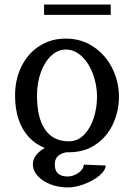

<svg xmlns="http://www.w3.org/2000/svg" viewBox="-20 -673 541 841"><path d="M173 -653V-608H465V-653ZM347 48Q346 69 323 84.5Q300 100 277 100Q248 100 234 87Q220 74 220 47Q220 17 243 4Q254 -3 271 -6Q276 -6 281 -6Q350 -6 399.5 -40Q449 -74 475 -130Q501 -186 501 -250Q501 -314 472.5 -372.5Q444 -431 390.5 -467.5Q337 -504 268 -504Q204 -504 153.5 -472Q103 -440 74.5 -383Q46 -326 46 -255Q46 -136 108 -71Q136 -41 176 -25Q170 -21 165 -18Q124 10 124 47Q124 74 145 97.5Q166 121 201.5 134.5Q237 148 277 148Q310 148 349 133.5Q388 119 415 96.5Q442 74 443 52ZM268 -456Q308 -456 339.5 -425Q371 -394 388 -346.5Q405 -299 405 -250Q405 -201 390.5 -156Q376 -111 348 -82.5Q320 -54 281 -54Q213 -54 177.5 -105.5Q142 -157 142 -255Q142 -310 159 -356.5Q176 -403 205 -429.5Q234 -456 268 -456Z"/></svg>

Font: LXGW Marker Gothic
Style: Regular
Weight: 400
Version: Version 1.001